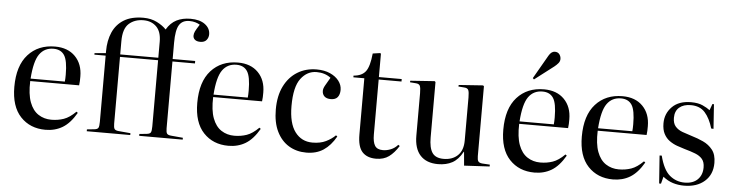

<svg xmlns="http://www.w3.org/2000/svg" viewBox="-48 -1004 4730 1240"><g transform="rotate(5 2317.5 -384.0)"><path d="M272 14Q172 14 110 -52Q48 -118 48 -245Q48 -382 113.5 -454.5Q179 -527 288 -527Q371 -527 419 -478Q467 -429 467 -348Q467 -332 466.5 -318.5Q466 -305 464 -291H147Q144 -206 163.5 -154Q183 -102 220 -78Q257 -54 304 -54Q347 -54 384.5 -67Q422 -80 462 -120L471 -113Q431 -44 382.5 -15Q334 14 272 14ZM148 -307H370Q371 -316 371.5 -327.5Q372 -339 372 -352Q372 -443 349.5 -477.5Q327 -512 279 -512Q221 -512 188.5 -466.5Q156 -421 148 -307Z M539 0V-12L587 -17Q607 -19 612.5 -29Q618 -39 618 -68V-497H545V-507L618 -513V-525Q618 -595 641.5 -648.5Q665 -702 714 -732Q763 -762 840 -762Q890 -762 928.5 -742.5Q967 -723 989 -699Q1015 -743 1053.5 -762.5Q1092 -782 1144 -782Q1204 -782 1238 -756.5Q1272 -731 1272 -692Q1272 -671 1259 -655Q1246 -639 1219 -639Q1196 -639 1184 -649Q1172 -659 1172 -675Q1172 -689 1179 -703.5Q1186 -718 1206 -749Q1193 -757 1176 -762Q1159 -767 1138 -767Q1092 -767 1071.5 -733.5Q1051 -700 1051 -619V-513H1197V-497H1051V-64Q1051 -39 1057 -30Q1063 -21 1083 -19L1161 -12V0H879V-12L927 -17Q947 -19 952.5 -29Q958 -39 958 -68V-497H711V-64Q711 -39 717 -30Q723 -21 743 -19L821 -12V0ZM711 -513H958V-617Q958 -682 926 -714Q894 -746 842 -746Q785 -746 748 -713Q711 -680 711 -599Z M1458 14Q1358 14 1296 -52Q1234 -118 1234 -245Q1234 -382 1299.5 -454.5Q1365 -527 1474 -527Q1557 -527 1605 -478Q1653 -429 1653 -348Q1653 -332 1652.5 -318.5Q1652 -305 1650 -291H1333Q1330 -206 1349.5 -154Q1369 -102 1406 -78Q1443 -54 1490 -54Q1533 -54 1570.5 -67Q1608 -80 1648 -120L1657 -113Q1617 -44 1568.5 -15Q1520 14 1458 14ZM1334 -307H1556Q1557 -316 1557.5 -327.5Q1558 -339 1558 -352Q1558 -443 1535.5 -477.5Q1513 -512 1465 -512Q1407 -512 1374.5 -466.5Q1342 -421 1334 -307Z M1963 14Q1899 14 1849.5 -16Q1800 -46 1771.5 -104Q1743 -162 1743 -247Q1743 -335 1774 -397.5Q1805 -460 1859.5 -493.5Q1914 -527 1984 -527Q2034 -527 2071 -510.5Q2108 -494 2128.5 -467Q2149 -440 2149 -409Q2149 -379 2135 -361.5Q2121 -344 2091 -344Q2063 -344 2049 -357.5Q2035 -371 2035 -393Q2035 -408 2046 -427.5Q2057 -447 2077 -481Q2039 -510 1985 -510Q1924 -510 1883 -456Q1842 -402 1842 -278Q1842 -166 1884 -110Q1926 -54 1997 -54Q2048 -54 2084 -71.5Q2120 -89 2145 -114L2154 -107Q2120 -47 2074 -16.5Q2028 14 1963 14Z M2415 14Q2357 14 2326 -19.5Q2295 -53 2295 -133V-497H2224V-508Q2278 -512 2302.5 -544.5Q2327 -577 2335 -661L2383 -668L2388 -664V-513H2536V-497H2388V-140Q2388 -92 2402.5 -68.5Q2417 -45 2455 -45Q2480 -45 2506 -55.5Q2532 -66 2551 -88L2561 -81Q2532 -35 2498.5 -10.5Q2465 14 2415 14Z M2817 14Q2742 14 2702 -29.5Q2662 -73 2662 -157V-432Q2662 -467 2656 -480Q2650 -493 2628 -494L2591 -497L2592 -507L2749 -518L2755 -513V-154Q2755 -86 2776.5 -54.5Q2798 -23 2850 -23Q2907 -23 2941.5 -56Q2976 -89 2976 -153V-432Q2976 -467 2970 -480Q2964 -493 2942 -494L2905 -497L2906 -507L3063 -518L3069 -513V-60Q3069 -36 3075.5 -26.5Q3082 -17 3101 -15L3151 -12V0L2986 9L2978 -80H2976Q2948 -28 2909 -7Q2870 14 2817 14Z M3442 14Q3342 14 3280 -52Q3218 -118 3218 -245Q3218 -382 3283.5 -454.5Q3349 -527 3458 -527Q3541 -527 3589 -478Q3637 -429 3637 -348Q3637 -332 3636.5 -318.5Q3636 -305 3634 -291H3317Q3314 -206 3333.5 -154Q3353 -102 3390 -78Q3427 -54 3474 -54Q3517 -54 3554.5 -67Q3592 -80 3632 -120L3641 -113Q3601 -44 3552.5 -15Q3504 14 3442 14ZM3318 -307H3540Q3541 -316 3541.5 -327.5Q3542 -339 3542 -352Q3542 -443 3519.5 -477.5Q3497 -512 3449 -512Q3391 -512 3358.5 -466.5Q3326 -421 3318 -307ZM3387 -585 3379 -593 3467 -746Q3484 -775 3506 -775Q3526 -775 3536 -761.5Q3546 -748 3546 -731Q3546 -716 3535.5 -703.5Q3525 -691 3511 -680Z M3951 14Q3851 14 3789 -52Q3727 -118 3727 -245Q3727 -382 3792.5 -454.5Q3858 -527 3967 -527Q4050 -527 4098 -478Q4146 -429 4146 -348Q4146 -332 4145.5 -318.5Q4145 -305 4143 -291H3826Q3823 -206 3842.5 -154Q3862 -102 3899 -78Q3936 -54 3983 -54Q4026 -54 4063.5 -67Q4101 -80 4141 -120L4150 -113Q4110 -44 4061.5 -15Q4013 14 3951 14ZM3827 -307H4049Q4050 -316 4050.5 -327.5Q4051 -339 4051 -352Q4051 -443 4028.5 -477.5Q4006 -512 3958 -512Q3900 -512 3867.5 -466.5Q3835 -421 3827 -307Z M4251 14 4238 -166 4252 -167Q4275 -76 4317 -41Q4359 -6 4414 -6Q4468 -6 4498 -35.5Q4528 -65 4528 -114Q4528 -149 4511.5 -168.5Q4495 -188 4465.5 -199.5Q4436 -211 4396 -222Q4372 -229 4345.5 -238.5Q4319 -248 4296 -264.5Q4273 -281 4259 -308Q4245 -335 4245 -376Q4245 -439 4288.5 -483Q4332 -527 4411 -527Q4457 -527 4486.5 -513.5Q4516 -500 4534 -486L4549 -527H4559L4570 -368L4555 -369Q4536 -434 4503 -471Q4470 -508 4411 -508Q4364 -508 4336.5 -484.5Q4309 -461 4309 -417Q4309 -381 4326.5 -361Q4344 -341 4372.5 -330.5Q4401 -320 4434 -310Q4472 -299 4509 -282Q4546 -265 4570.5 -234Q4595 -203 4595 -149Q4595 -74 4545 -30Q4495 14 4412 14Q4374 14 4340 3.5Q4306 -7 4275 -32L4263 14Z"/></g></svg>

Font: Literata 72pt
Style: Regular
Weight: 400
Designer: Latin by Veronika Burian and Jose Scaglione. Greek by Irene Vlachou. Cyrillic by Vera Evstafieva.
Foundry: TypeTogether
Version: Version 3.002